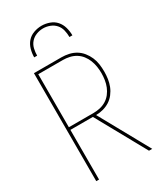

<svg xmlns="http://www.w3.org/2000/svg" viewBox="-233 -1043 965 1132"><g transform="rotate(-30 250.0 -477.5)"><path d="M72 0V-735H259Q284 -735 309 -729.5Q334 -724 355.5 -711Q377 -698 393 -678Q409 -658 419 -635Q429 -612 432.5 -587Q436 -562 436 -536Q436 -512 432.5 -487.5Q429 -463 420 -440Q411 -417 395.5 -397Q380 -377 359.5 -364Q339 -351 314.5 -344.5Q290 -338 266 -338L453 0H431L244 -338H91V0ZM91 -356H259Q281 -356 303.5 -361Q326 -366 345.5 -378Q365 -390 379 -408Q393 -426 401.5 -447Q410 -468 413.5 -491Q417 -514 417 -536Q417 -559 413.5 -581.5Q410 -604 401.5 -625.5Q393 -647 379 -665Q365 -683 345.5 -695Q326 -707 303.5 -712Q281 -717 259 -717H91ZM120 -815Q120 -842 127.5 -869Q135 -896 152.5 -916Q170 -936 196.5 -945.5Q223 -955 250 -955Q277 -955 303.5 -945.5Q330 -936 347.5 -916Q365 -896 372.5 -869Q380 -842 380 -815H360Q360 -838 354.5 -861.5Q349 -885 333.5 -902.5Q318 -920 295.5 -928.5Q273 -937 250 -937Q227 -937 204.5 -928.5Q182 -920 166.5 -902.5Q151 -885 145.5 -861.5Q140 -838 140 -815Z"/></g></svg>

Font: Iosevka SS04 Thin
Style: Regular
Weight: 100
Monospace: yes
Designer: Belleve Invis
Foundry: Belleve Invis
Version: Version 19.0.0; ttfautohint (v1.8.4)